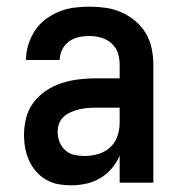

<svg xmlns="http://www.w3.org/2000/svg" viewBox="-20 -548 540 576"><path d="M193 8Q174 8 154.5 4.5Q135 1 118 -9Q101 -19 88 -34Q75 -49 67 -67Q59 -85 55.5 -104Q52 -123 52 -143Q52 -169 58.5 -194.5Q65 -220 81 -241Q97 -262 119 -276.5Q141 -291 166 -299Q191 -307 217 -310Q243 -313 269 -313H339V-354Q339 -372 333.5 -389Q328 -406 314.5 -418Q301 -430 283.5 -435Q266 -440 249 -440Q232 -440 216 -436.5Q200 -433 187 -423.5Q174 -414 166.5 -399Q159 -384 159 -368Q159 -368 159 -368Q159 -368 159 -368H58Q58 -368 58 -368Q58 -368 58 -368Q58 -391 65 -414Q72 -437 85 -456.5Q98 -476 116.5 -490Q135 -504 157 -513Q179 -522 202 -525Q225 -528 249 -528Q273 -528 297.5 -524.5Q322 -521 344.5 -511Q367 -501 386 -485Q405 -469 417.5 -448Q430 -427 435 -402.5Q440 -378 440 -354V0H339V-81Q330 -60 315 -42.5Q300 -25 280.5 -13.5Q261 -2 238.5 3Q216 8 193 8ZM233 -80Q254 -80 274.5 -86Q295 -92 310 -105.5Q325 -119 332 -139Q339 -159 339 -180V-225H269Q256 -225 243 -224Q230 -223 217.5 -220Q205 -217 193.5 -212Q182 -207 172 -198.5Q162 -190 157.5 -178Q153 -166 153 -153Q153 -137 158.5 -122.5Q164 -108 175.5 -97.5Q187 -87 202.5 -83.5Q218 -80 233 -80Z"/></svg>

Font: Zed Sans Semibold
Style: Regular
Weight: 600
Designer: Belleve Invis
Foundry: Belleve Invis
Version: Version 1.0.0; ttfautohint (v1.8.4)